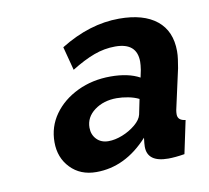

<svg xmlns="http://www.w3.org/2000/svg" viewBox="-52 -770 530 488"><g transform="rotate(-10 212.5 -526.0)"><path d="M160 -339Q119 -339 93.5 -365.5Q68 -392 68 -432Q68 -472 90.5 -503.5Q113 -535 151.5 -553.5Q190 -572 237 -572Q283 -572 312 -556L316 -575Q318 -588 318 -596Q318 -645 262 -645Q234 -645 207 -635Q180 -625 148 -605L132 -666Q208 -713 284 -713Q347 -713 381 -685.5Q415 -658 415 -606Q415 -596 413.5 -585.5Q412 -575 410 -563L387 -459Q386 -453 386 -448Q386 -432 406 -430L388 -345Q376 -343 365 -342Q354 -341 346 -341Q292 -341 292 -381Q292 -388 294 -404Q235 -339 160 -339ZM204 -411Q221 -411 240 -418.5Q259 -426 274 -438.5Q289 -451 292 -464L300 -503Q288 -509 272.5 -512Q257 -515 243 -515Q209 -515 185.5 -497.5Q162 -480 162 -453Q162 -435 173.5 -423Q185 -411 204 -411Z"/></g></svg>

Font: Raleway
Style: Bold Italic
Weight: 700
Italic angle: -12°
Designer: Matt McInerney, Pablo Impallari, Rodrigo Fuenzalida
Foundry: Matt McInerney, Pablo Impallari, Rodrigo Fuenzalida
Version: Version 4.101;RELEASE